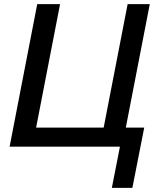

<svg xmlns="http://www.w3.org/2000/svg" viewBox="-20 -708 768 927"><path d="M676.3 -91.8 619.1 199.2H520L559.1 0H26.4L159.7 -688H270L154.3 -91.8H480.5L596.2 -688H703.1L587.4 -91.8Z"/></svg>

Font: Arimo Medium
Style: Italic
Weight: 500
Italic angle: -12°
Designer: Steve Matteson
Foundry: Monotype Imaging Inc.
Version: Version 1.33